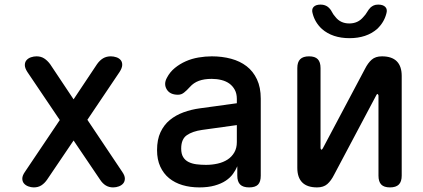

<svg xmlns="http://www.w3.org/2000/svg" viewBox="-20 -805 1840 835"><path d="M500 -492 360 -284 512 -57Q523 -41 523 -28.5Q523 -16 516 -7.5Q509 1 497 5.5Q485 10 472 10Q454 10 440 1.5Q426 -7 415 -24L300 -194L185 -24Q174 -8 160 1Q146 10 127 10Q115 10 103 5.5Q91 1 84 -7.5Q77 -16 77 -28.5Q77 -41 88 -57L240 -283L99 -492Q88 -509 88 -522Q88 -535 95.5 -543.5Q103 -552 115 -556Q127 -560 139 -560Q158 -560 172 -551Q186 -542 198 -526L300 -373L402 -526Q414 -543 428.5 -551.5Q443 -560 462 -560Q474 -560 486 -556Q498 -552 505 -543.5Q512 -535 511.5 -522Q511 -509 500 -492Z M1010 -356V-375Q1010 -398 1001 -414.5Q992 -431 977.5 -441.5Q963 -452 943 -457Q923 -462 901 -462Q868 -462 845 -453.5Q822 -445 806 -427Q799 -419 792.5 -413Q786 -407 780.5 -402.5Q775 -398 768.5 -395.5Q762 -393 754 -393Q719 -393 705 -416.5Q691 -440 706 -467Q719 -492 740.5 -509.5Q762 -527 788 -538.5Q814 -550 843.5 -555Q873 -560 901 -560Q946 -560 985 -549.5Q1024 -539 1052.5 -517Q1081 -495 1097.5 -460Q1114 -425 1114 -376V-41Q1114 -14 1102 -2Q1090 10 1063.5 10Q1037 10 1024.5 -2.5Q1012 -15 1012 -41V-82Q1005 -65 993 -48.5Q981 -32 961.5 -19Q942 -6 913.5 2Q885 10 847 10Q807 10 773.5 0Q740 -10 715.5 -30Q691 -50 677 -80.5Q663 -111 663 -152Q663 -198 678 -230Q693 -262 718.5 -283Q744 -304 778 -316.5Q812 -329 850 -334ZM1010 -261 859 -240Q817 -234 792.5 -217Q768 -200 768 -159Q768 -136 776.5 -122Q785 -108 800 -100.5Q815 -93 834.5 -90.5Q854 -88 876 -88Q902 -88 926.5 -93.5Q951 -99 969.5 -111Q988 -123 999 -142Q1010 -161 1010 -187Z M1273 -75V-509Q1273 -535 1285.5 -547.5Q1298 -560 1324 -560Q1350 -560 1362 -547.5Q1374 -535 1374 -509V-160Q1376 -154 1378 -154Q1380 -154 1381 -156L1384 -160L1567 -505Q1580 -531 1596.5 -545.5Q1613 -560 1641 -560Q1684 -560 1705.5 -538.5Q1727 -517 1727 -475V-41Q1727 -15 1714.5 -2.5Q1702 10 1676 10Q1650 10 1638 -2.5Q1626 -15 1626 -41V-390Q1624 -396 1622 -396Q1620 -396 1619 -395L1616 -390L1433 -45Q1420 -19 1403.5 -4.5Q1387 10 1359 10Q1316 10 1294.5 -11.5Q1273 -33 1273 -75ZM1340 -745Q1334 -764 1343.5 -774.5Q1353 -785 1374 -785Q1385 -785 1393 -782Q1401 -779 1406 -775Q1417 -766 1423 -754Q1429 -742 1439 -731Q1461 -703 1499 -703Q1537 -703 1560 -731Q1570 -741 1576.5 -752.5Q1583 -764 1592 -773Q1598 -778 1605.5 -781.5Q1613 -785 1625 -785Q1646 -785 1656 -774.5Q1666 -764 1660 -745Q1650 -707 1620 -679Q1574 -639 1500 -639Q1426 -639 1380 -679Q1350 -707 1340 -745Z"/></svg>

Font: Maple Mono Normal NL Medium
Style: Regular
Weight: 500
Monospace: yes
Designer: subframe7536
Version: Version 7.000